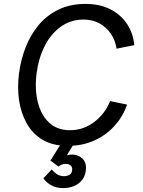

<svg xmlns="http://www.w3.org/2000/svg" viewBox="-20 -733 729 982"><path d="M328 13Q250 13 198 -18Q146 -49 116.5 -102Q87 -155 77.5 -220.5Q68 -286 77 -355Q86 -427 111.5 -492Q137 -557 179 -606.5Q221 -656 280.5 -684.5Q340 -713 417 -713Q490 -713 543.5 -686Q597 -659 629 -611.5Q661 -564 667 -502L576 -484Q570 -527 547 -560.5Q524 -594 488.5 -613.5Q453 -633 407 -633Q342 -633 291 -596.5Q240 -560 208.5 -497.5Q177 -435 167 -357Q157 -276 173.5 -210Q190 -144 231.5 -105.5Q273 -67 338 -67Q407 -67 462.5 -109.5Q518 -152 543 -216L630 -198Q609 -137 565.5 -89Q522 -41 461.5 -14Q401 13 328 13ZM302 229Q268 229 242 214.5Q216 200 202 179L245 133Q251 143 267.5 155.5Q284 168 307 168Q323 168 335.5 161Q348 154 349 136Q351 122 341 113.5Q331 105 317 105Q304 105 293 110Q282 115 279 119L238 88L289 7H355L322 61Q349 54 372.5 61Q396 68 409.5 87.5Q423 107 419 139Q414 181 382 205Q350 229 302 229Z"/></svg>

Font: Inclusive Sans
Style: Italic
Weight: 400
Italic angle: -7°
Designer: Olivia King
Foundry: Olivia King
Version: Version 2.004